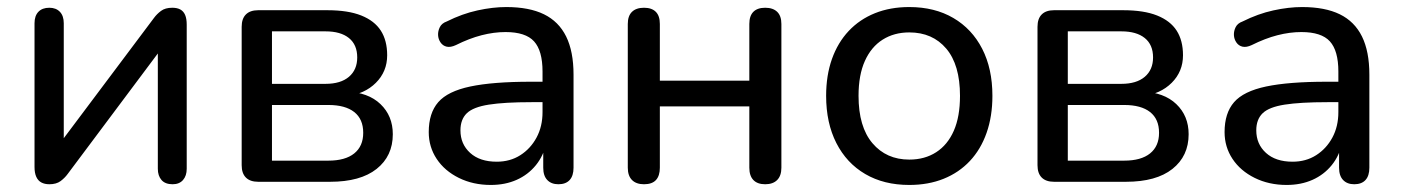

<svg xmlns="http://www.w3.org/2000/svg" viewBox="-20 -516 3983 545"><path d="M120 7Q107 7 97.5 2Q88 -3 83 -14Q78 -25 78 -42V-450Q78 -471 89 -482.5Q100 -494 120 -494Q139 -494 150 -482.5Q161 -471 161 -450V-89H135L417 -465Q425 -476 437 -485Q449 -494 469 -494Q483 -494 492 -489Q501 -484 505.5 -473.5Q510 -463 510 -446V-37Q510 -17 499.5 -5Q489 7 470 7Q449 7 438.5 -5Q428 -17 428 -37V-399H454L172 -22Q164 -11 152 -2Q140 7 120 7Z M713 0Q690 0 678 -12Q666 -24 666 -47V-440Q666 -463 678 -475Q690 -487 713 -487H909Q968 -487 1005.5 -472Q1043 -457 1061 -429Q1079 -401 1079 -359Q1079 -313 1047 -281Q1015 -249 963 -243V-256Q1025 -254 1060 -220.5Q1095 -187 1095 -135Q1095 -73 1049 -36.5Q1003 0 917 0ZM752 -60H912Q960 -60 985.5 -80.5Q1011 -101 1011 -139Q1011 -178 985.5 -198Q960 -218 912 -218H752ZM752 -278H904Q947 -278 970.5 -298Q994 -318 994 -353Q994 -389 970.5 -408Q947 -427 904 -427H752Z M1373 9Q1323 9 1282.5 -11Q1242 -31 1219.5 -65Q1197 -99 1197 -141Q1197 -195 1224 -226Q1251 -257 1315 -270.5Q1379 -284 1487 -284H1534V-226H1489Q1412 -226 1367.5 -219Q1323 -212 1305 -194.5Q1287 -177 1287 -146Q1287 -107 1314.5 -82Q1342 -57 1390 -57Q1428 -57 1457 -75.5Q1486 -94 1503 -125.5Q1520 -157 1520 -198V-313Q1520 -372 1496 -398.5Q1472 -425 1415 -425Q1382 -425 1347 -416Q1312 -407 1274 -388Q1259 -381 1248 -383.5Q1237 -386 1230.5 -395.5Q1224 -405 1223.5 -416.5Q1223 -428 1228.5 -439Q1234 -450 1248 -455Q1292 -477 1335.5 -486.5Q1379 -496 1417 -496Q1482 -496 1524 -475.5Q1566 -455 1587 -412.5Q1608 -370 1608 -304V-40Q1608 -17 1597 -5Q1586 7 1565 7Q1545 7 1533.5 -5Q1522 -17 1522 -40V-111H1531Q1523 -74 1501 -47Q1479 -20 1446.5 -5.5Q1414 9 1373 9Z M1808 7Q1786 7 1774 -5Q1762 -17 1762 -40V-448Q1762 -471 1774 -482.5Q1786 -494 1808 -494Q1830 -494 1841.5 -482.5Q1853 -471 1853 -448V-287H2107V-448Q2107 -471 2118.5 -482.5Q2130 -494 2152 -494Q2174 -494 2186 -482.5Q2198 -471 2198 -448V-40Q2198 -17 2186 -5Q2174 7 2152 7Q2130 7 2118.5 -5Q2107 -17 2107 -40V-214H1853V-40Q1853 -17 1842 -5Q1831 7 1808 7Z M2561 9Q2489 9 2436 -22Q2383 -53 2354 -110Q2325 -167 2325 -244Q2325 -302 2341.5 -348.5Q2358 -395 2389 -428Q2420 -461 2463.5 -478.5Q2507 -496 2561 -496Q2633 -496 2686 -465Q2739 -434 2768 -377.5Q2797 -321 2797 -244Q2797 -186 2780.5 -139Q2764 -92 2733 -59Q2702 -26 2658.5 -8.5Q2615 9 2561 9ZM2561 -63Q2605 -63 2637.5 -84Q2670 -105 2687.5 -145Q2705 -185 2705 -244Q2705 -332 2666 -378Q2627 -424 2561 -424Q2518 -424 2485.5 -403.5Q2453 -383 2435 -343Q2417 -303 2417 -244Q2417 -156 2456.5 -109.5Q2496 -63 2561 -63Z M2972 0Q2949 0 2937 -12Q2925 -24 2925 -47V-440Q2925 -463 2937 -475Q2949 -487 2972 -487H3168Q3227 -487 3264.5 -472Q3302 -457 3320 -429Q3338 -401 3338 -359Q3338 -313 3306 -281Q3274 -249 3222 -243V-256Q3284 -254 3319 -220.5Q3354 -187 3354 -135Q3354 -73 3308 -36.5Q3262 0 3176 0ZM3011 -60H3171Q3219 -60 3244.5 -80.5Q3270 -101 3270 -139Q3270 -178 3244.5 -198Q3219 -218 3171 -218H3011ZM3011 -278H3163Q3206 -278 3229.5 -298Q3253 -318 3253 -353Q3253 -389 3229.5 -408Q3206 -427 3163 -427H3011Z M3632 9Q3582 9 3541.5 -11Q3501 -31 3478.5 -65Q3456 -99 3456 -141Q3456 -195 3483 -226Q3510 -257 3574 -270.5Q3638 -284 3746 -284H3793V-226H3748Q3671 -226 3626.5 -219Q3582 -212 3564 -194.5Q3546 -177 3546 -146Q3546 -107 3573.5 -82Q3601 -57 3649 -57Q3687 -57 3716 -75.5Q3745 -94 3762 -125.5Q3779 -157 3779 -198V-313Q3779 -372 3755 -398.5Q3731 -425 3674 -425Q3641 -425 3606 -416Q3571 -407 3533 -388Q3518 -381 3507 -383.5Q3496 -386 3489.5 -395.5Q3483 -405 3482.5 -416.5Q3482 -428 3487.5 -439Q3493 -450 3507 -455Q3551 -477 3594.5 -486.5Q3638 -496 3676 -496Q3741 -496 3783 -475.5Q3825 -455 3846 -412.5Q3867 -370 3867 -304V-40Q3867 -17 3856 -5Q3845 7 3824 7Q3804 7 3792.5 -5Q3781 -17 3781 -40V-111H3790Q3782 -74 3760 -47Q3738 -20 3705.5 -5.5Q3673 9 3632 9Z"/></svg>

Font: Nunito Medium
Style: Regular
Weight: 500
Designer: Vernon Adams
Foundry: Vernon Adams
Version: Version 3.601